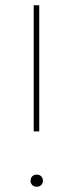

<svg xmlns="http://www.w3.org/2000/svg" viewBox="-20 -701 278 729"><path d="M129 -202H108V-681H129ZM143 -14Q143 -5 136.5 1.5Q130 8 119 8Q109 8 102.5 1.5Q96 -5 96 -14Q96 -25 102.5 -31.5Q109 -38 119 -38Q130 -38 136.5 -31.5Q143 -25 143 -14Z"/></svg>

Font: Fira Sans Thin
Style: Regular
Weight: 100
Designer: bBox Type GmbH & Carrois Corporate GbR & Edenspiekermann AG
Foundry: bBox Type GmbH & Carrois Corporate GbR & Edenspiekermann AG
Version: Version 4.301